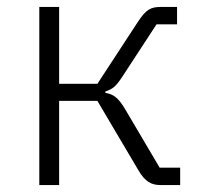

<svg xmlns="http://www.w3.org/2000/svg" viewBox="-20 -532 578 552"><path d="M93 -512H150V-291H260L377 -470C400 -505 414 -512 442 -512H489V-462H430L332 -312C313 -283 304 -276 283 -269V-265C306 -261 320 -252 341 -216L439 -50H498V0H441C416 0 397 -9 377 -44L260 -242H150V0H93Z"/></svg>

Font: Plexus Sans Light
Style: Regular
Weight: 300
Version: Version 2.001;PS 002.001;hotconv 1.0.70;makeotf.lib2.5.58329